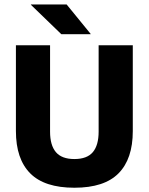

<svg xmlns="http://www.w3.org/2000/svg" viewBox="-20 -847 683 882"><path d="M321.7 15.4Q184.3 15.4 118.7 -50.8Q53.1 -117 53.1 -244.8V-639H210V-242.2Q210 -179.8 236.8 -148.1Q263.7 -116.4 321.7 -116.4Q379.8 -116.4 406.5 -148.1Q433.1 -179.8 433.1 -242.2V-639H590V-244.8Q590 -117 524.6 -50.8Q459.3 15.4 321.7 15.4ZM286.1 -826.5 396.4 -691.3V-690H261.6L122 -824.9V-826.5Z"/></svg>

Font: Anek Tamil Medium
Style: Regular
Weight: 500
Designer: Aadarsh Rajan (Tamil), Yesha Goshar (Latin)
Foundry: Ek Type
Version: Version 1.003